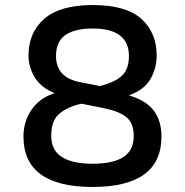

<svg xmlns="http://www.w3.org/2000/svg" viewBox="-20 -734 733 761"><path d="M620 -193Q620 7 347 7Q73 7 73 -193Q73 -252 105 -299Q137 -346 197 -365Q143 -386 118 -427Q93 -468 93 -514Q93 -605 155.5 -659.5Q218 -714 347 -714Q479 -714 540 -659.5Q601 -605 601 -514Q601 -464 576.5 -421Q552 -378 491 -356Q559 -336 589.5 -295.5Q620 -255 620 -193ZM225 -112Q266 -85 347 -85Q428 -85 469 -111.5Q510 -138 510 -195Q510 -246 481 -269.5Q452 -293 393 -305L303 -323Q248 -311 215.5 -283.5Q183 -256 183 -197Q183 -138 225 -112ZM299 -408 376 -393Q436 -408 463.5 -434Q491 -460 491 -512Q491 -621 347 -621Q276 -621 239 -595Q202 -569 202 -512Q202 -426 299 -408Z"/></svg>

Font: Kanit Cyrillic
Style: Regular
Weight: 400
Designer: Katatrad Team, Sasha Pavljenko
Foundry: CadsonDemak, Pavljenko + Design
Version: Version 1.002;Fontself Maker 3.5.7